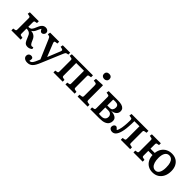

<svg xmlns="http://www.w3.org/2000/svg" viewBox="250 -2158 3787 3787"><g transform="rotate(45 2143.0 -264.5)"><path d="M504 7Q474 7 453 -2.5Q432 -12 414.5 -38.5Q397 -65 378 -115Q363 -156 349.5 -179.5Q336 -203 319.5 -214.5Q303 -226 277 -232Q268 -235 257.5 -235.5Q247 -236 234 -236V-103Q234 -80 238.5 -71.5Q243 -63 259 -60L306 -50V0H48V-51L94 -59Q110 -62 115 -71.5Q120 -81 120 -107V-406Q120 -429 114.5 -438Q109 -447 94 -450L44 -460L53 -510H303V-459L259 -451Q243 -448 238.5 -438.5Q234 -429 234 -404V-286Q251 -286 263.5 -287.5Q276 -289 287 -294Q301 -299 312 -311Q323 -323 335.5 -347Q348 -371 362 -407Q378 -447 396.5 -472Q415 -497 438 -509Q461 -521 489 -521Q524 -521 547 -501.5Q570 -482 570 -451Q570 -434 561 -418.5Q552 -403 537.5 -393.5Q523 -384 507 -384Q488 -384 474.5 -397Q461 -410 446 -442Q441 -434 435 -424Q429 -414 422.5 -400Q416 -386 407 -365Q392 -329 375.5 -307.5Q359 -286 334 -272V-269Q369 -266 396 -254Q423 -242 443.5 -219.5Q464 -197 478 -161Q501 -104 518 -83Q535 -62 556 -62Q561 -62 567.5 -64Q574 -66 589 -71L601 -33Q580 -13 555 -3Q530 7 504 7Z M718 230Q668 230 637.5 207Q607 184 607 145Q607 115 626 95Q645 75 675 75Q701 75 715.5 85.5Q730 96 731 114Q732 121 730 136Q728 151 724 174Q746 175 764 165Q782 155 799 128Q816 101 836 52L858 1L688 -397Q676 -425 668.5 -434Q661 -443 644 -447L610 -455L620 -509H873V-458L828 -452Q809 -449 803.5 -438.5Q798 -428 809 -400L916 -132H921L1027 -394Q1037 -418 1032 -431Q1027 -444 1004 -449L963 -458L973 -509H1180V-457L1145 -450Q1128 -446 1119.5 -436.5Q1111 -427 1097 -395L912 45Q891 96 870.5 131.5Q850 167 827.5 188.5Q805 210 778.5 220Q752 230 718 230Z M1221 0V-51L1267 -59Q1284 -62 1288 -71.5Q1292 -81 1292 -111V-409Q1292 -430 1286 -438Q1280 -446 1263 -449L1216 -458L1224 -510H1813V-457L1768 -449Q1751 -446 1745 -439Q1739 -432 1739 -413V-106Q1739 -81 1744.5 -72Q1750 -63 1769 -59L1813 -50V0H1556V-51L1599 -59Q1616 -62 1620 -70.5Q1624 -79 1624 -109V-449H1407V-107Q1407 -82 1412.5 -72.5Q1418 -63 1435 -59L1479 -50V0Z M1895 0V-53L1948 -61Q1967 -64 1972.5 -74Q1978 -84 1978 -111V-380Q1978 -416 1971.5 -428Q1965 -440 1942 -443L1897 -449L1904 -504L2080 -513L2092 -507V-108Q2092 -88 2097 -76.5Q2102 -65 2123 -61L2175 -52V0ZM2021 -615Q1987 -615 1965.5 -634.5Q1944 -654 1944 -687Q1944 -719 1965 -739Q1986 -759 2021 -759Q2056 -759 2077 -739.5Q2098 -720 2098 -687Q2098 -655 2076.5 -635Q2055 -615 2021 -615Z M2248 0V-51L2293 -59Q2309 -62 2314 -71.5Q2319 -81 2319 -107V-406Q2319 -428 2314.5 -437.5Q2310 -447 2294 -450L2243 -460L2252 -510H2513Q2571 -510 2613 -498.5Q2655 -487 2678 -461.5Q2701 -436 2701 -393Q2701 -346 2667 -313Q2633 -280 2565 -270V-269Q2611 -266 2647.5 -254.5Q2684 -243 2706.5 -218.5Q2729 -194 2729 -148Q2729 -107 2707 -73Q2685 -39 2636.5 -19.5Q2588 0 2507 0ZM2505 -54Q2535 -54 2559 -64Q2583 -74 2597 -95.5Q2611 -117 2611 -150Q2611 -185 2587 -210Q2563 -235 2511 -235H2433V-57Q2451 -55 2469.5 -54.5Q2488 -54 2505 -54ZM2433 -290H2504Q2545 -290 2564 -316Q2583 -342 2583 -380Q2583 -422 2559 -439.5Q2535 -457 2490 -457Q2476 -457 2460.5 -456.5Q2445 -456 2433 -454Z M2867 13Q2833 13 2809.5 -6Q2786 -25 2786 -54Q2786 -73 2793.5 -89Q2801 -105 2814.5 -115Q2828 -125 2843 -125Q2859 -125 2873 -113Q2887 -101 2907 -79Q2914 -86 2920.5 -101Q2927 -116 2933 -137Q2940 -159 2945 -188Q2950 -217 2953.5 -250.5Q2957 -284 2959 -321Q2961 -358 2961 -398Q2961 -426 2955 -437Q2949 -448 2932 -450L2882 -458L2890 -510H3361V-457L3315 -449Q3299 -446 3292.5 -438.5Q3286 -431 3286 -413V-102Q3286 -80 3291 -71.5Q3296 -63 3312 -60L3361 -50V0H3100V-51L3146 -59Q3162 -62 3167 -71.5Q3172 -81 3172 -106V-449H3030Q3030 -412 3028.5 -375.5Q3027 -339 3024.5 -304.5Q3022 -270 3019 -239.5Q3016 -209 3011 -184Q3002 -136 2989 -99.5Q2976 -63 2958.5 -38Q2941 -13 2918.5 0Q2896 13 2867 13Z M3994 15Q3924 15 3871.5 -15Q3819 -45 3788.5 -100Q3758 -155 3755 -229H3638V-103Q3638 -81 3643 -72Q3648 -63 3663 -60L3710 -50V0H3453V-51L3498 -59Q3514 -62 3519 -71.5Q3524 -81 3524 -107V-406Q3524 -429 3519 -438Q3514 -447 3499 -450L3449 -460L3457 -510H3707V-459L3664 -451Q3648 -448 3643 -438.5Q3638 -429 3638 -404V-290H3757Q3765 -363 3798.5 -414.5Q3832 -466 3886.5 -494Q3941 -522 4009 -522Q4079 -522 4131.5 -491.5Q4184 -461 4213.5 -403.5Q4243 -346 4243 -267Q4243 -182 4212 -118.5Q4181 -55 4125.5 -20Q4070 15 3994 15ZM4008 -52Q4061 -52 4090.5 -102Q4120 -152 4120 -245Q4120 -317 4105.5 -364.5Q4091 -412 4062.5 -435.5Q4034 -459 3993 -459Q3939 -459 3908 -410.5Q3877 -362 3877 -272Q3877 -201 3893 -152Q3909 -103 3938 -77.5Q3967 -52 4008 -52Z"/></g></svg>

Font: Literata 18pt Medium
Style: Regular
Weight: 500
Designer: Latin by Veronika Burian and Jose Scaglione. Greek by Irene Vlachou. Cyrillic by Vera Evstafieva.
Foundry: TypeTogether
Version: Version 3.103;gftools[0.9.29]